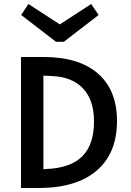

<svg xmlns="http://www.w3.org/2000/svg" viewBox="-20 -940 654 960"><path d="M85 0V-655H199Q375 -655 470 -572Q565 -489 565 -335Q565 -174 463.5 -87Q362 0 172 0ZM450 -333Q450 -440 394.5 -498.5Q339 -557 234 -560L197 -562V-94L212 -95Q333 -100 391.5 -158.5Q450 -217 450 -333ZM436 -920 473 -865 299 -731H260L86 -865L122 -920L279 -818Z"/></svg>

Font: Intel One Mono Medium
Style: Regular
Weight: 500
Monospace: yes
Designer: Fred Shallcrass
Foundry: Frere-Jones Type LLC
Version: Version 1.400;hotconv 1.1.0;makeotfexe 2.6.0;FJTRelease1.4